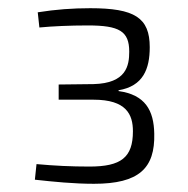

<svg xmlns="http://www.w3.org/2000/svg" viewBox="-20 -801 459 468"><path d="M76 -734C107 -737 150 -739 194 -739C271 -739 295 -725 295 -675C295 -641 288 -598 208 -596L123 -595V-558H208C288 -558 304 -522 304 -481C304 -417 275 -395 198 -395C153 -395 113 -397 69 -401L65 -363C110 -358 160 -353 209 -353C319 -353 358 -391 356 -475C355 -532 334 -570 269 -579V-581C329 -591 345 -633 345 -686C345 -758 308 -781 200 -781C157 -781 116 -778 72 -771Z"/></svg>

Font: SnT
Style: Regular
Weight: 300
Designer: Natanael Gama
Version: Version 1.001;PS 001.001;hotconv 1.0.70;makeotf.lib2.5.58329